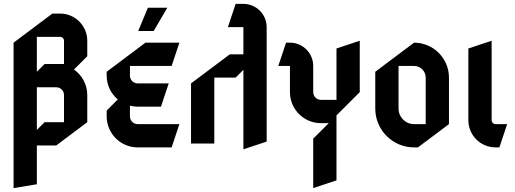

<svg xmlns="http://www.w3.org/2000/svg" viewBox="-20 -740 2655 990"><path d="M361.4 -381.4 430 -450V-530C430 -607.3 367.3 -670 290 -670H250L50 -520V230L170 210V10H270L430 -110V-250C430 -304.4 402.8 -352.4 361.4 -381.4ZM170 -550H290C301 -550 310 -541 310 -530V-410H210L170 -370ZM310 -110H210L170 -70V-290H270C292.1 -290 310 -272.1 310 -250Z M742.5 -700 692.5 -580H772.5L842.5 -700ZM530 -140C530 -51.7 601.7 20 690 20H865L905 -100H690C667.9 -100 650 -117.9 650 -140V-195C662.8 -191.8 676.2 -190 690 -190H810L850 -310H690C667.9 -310 650 -327.9 650 -350V-400H865L905 -520H730L530 -370V-350C530 -300.8 552.3 -256.7 587.3 -227.3L530 -170Z M1235 -600V-460H1165L965 -310V0H1085V-340H1195L1235 -380V30L1355 -10V-600C1355 -666.2 1301.2 -720 1235 -720H1195L1155 -600Z M1595 230 1715 190V-145L1835 -265V-530L1715 -490V-225H1635C1612.9 -225 1595 -242.9 1595 -265V-400C1595 -466.2 1541.2 -520 1475 -520H1455L1415 -400H1475V-265C1475 -176.7 1546.7 -105 1635 -105H1675L1595 -25Z M2035 -400H2115C2148.1 -400 2175 -373.1 2175 -340V-100H2115C2070.8 -100 2035 -135.8 2035 -180ZM2115 -520 1915 -370V-180C1915 -69.6 2004.6 20 2115 20H2135L2295 -100V-340C2295 -439.4 2214.4 -520 2115 -520Z M2515 -120V-530L2395 -490V-120C2395 -42.7 2457.7 20 2535 20H2555L2595 -100H2535C2524 -100 2515 -109 2515 -120Z"/></svg>

Font: Abibas
Style: Medium
Weight: 500
Version: Version 0.3